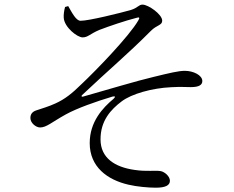

<svg xmlns="http://www.w3.org/2000/svg" viewBox="-20 -785 1040 852"><path d="M671 47.9C714.4 47.9 734 37.6 734 17C734 -2.4 711.1 -22.2 693.3 -25.7C669 -29.9 631.2 -22.9 577.8 -30.9C487.8 -43.5 426.9 -85 426.1 -164.9C425.3 -249.8 472.7 -299.5 519.7 -335C563.6 -368.5 655 -394.1 739.5 -398C782.1 -400.4 805.3 -398.4 826.8 -398.4C864.5 -398.4 877.8 -408.9 877.8 -425.5C877.8 -451.3 837.8 -470.7 800.2 -470.7C772.3 -470.7 733.4 -461.2 661.4 -443.7C593.4 -428 446.4 -384.1 347.1 -355.9C341.9 -354.9 339.9 -358.7 344.1 -362.9C465.2 -477.6 542.6 -540.6 649.9 -648.4C675.3 -674.1 699.8 -672.3 699.8 -693.2C699.8 -721.4 638.1 -764.5 612.6 -764.5C594.9 -764.5 593.6 -751 559.9 -740.4C514.9 -727.7 373.2 -692.4 337.3 -692.8C317.7 -693 300.4 -726.8 282.7 -757.9L268.7 -754C264.6 -739.5 261.5 -718.3 262.9 -705.2C266 -663.9 322.7 -619.1 346.6 -619.1C370.2 -619.1 378.6 -634.3 421.1 -652.3C466.3 -669.6 536.1 -693.2 585.6 -705.8C597.4 -709.5 602 -708 593.9 -694.7C553.1 -623.6 403.9 -470.3 343.4 -413.3C299.3 -369.7 267.8 -345 226.2 -326.1C198 -312.9 164.6 -303.1 140.1 -294.9C122.3 -288.6 114.9 -277.4 114.9 -261.2C114.9 -239.4 139.1 -219.4 157.9 -219.4C186.5 -219.4 209.4 -242.7 272.2 -277.4C321.8 -304.8 405.8 -334.4 478.7 -356.3C491.5 -359.7 493.5 -355.3 483.9 -346.5C435.8 -306.5 378.1 -244.7 378.1 -150.1C378.1 -43.8 456.9 12.9 549.4 34.4C587.9 43.6 639.6 47.9 671 47.9Z"/></svg>

Font: Source Han Serif CN VF
Style: Regular
Weight: 250
Designer: Ryoko NISHIZUKA 西塚涼子 (kana & ideographs); Frank Grießhammer (Latin, Greek & Cyrillic); Wenlong ZHANG 张文龙 (bopomofo); San
Foundry: Adobe
Version: Version 2.002;hotconv 1.1.0;makeotfexe 2.6.0